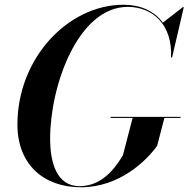

<svg xmlns="http://www.w3.org/2000/svg" viewBox="-20 -780 796 810"><path d="M446.5 -287V-282.5H539.5L498.5 -125C478.5 -93 422.5 5.5 316 5.5C219.5 5.5 191.5 -93 191.5 -195C191.5 -419.5 309.5 -751 519 -751C621.5 -751 708.5 -678.5 701.5 -537.5H706L755.5 -750H751.5L667 -684.5C631 -734 571.5 -760 501.5 -760C266 -760 53.5 -533 53.5 -255C53.5 -87 163 10 321.5 10C484.5 10 598 -102 643 -165L673.5 -282.5H741.5V-287Z"/></svg>

Font: Bodoni* 36pt Medium
Style: Italic
Weight: 500
Italic angle: -13°
Version: Version 2.3